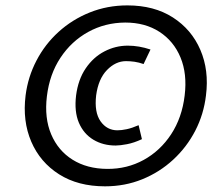

<svg xmlns="http://www.w3.org/2000/svg" viewBox="-20 -702 768 694"><path d="M359.5 -28.5Q262 -28.5 193.5 -72Q125 -115.5 93 -190Q61 -264.5 72.5 -357Q81 -424 111.8 -483Q142.5 -542 191.8 -586.8Q241 -631.5 304.5 -657Q368 -682.5 440.5 -682.5Q537 -682.5 604.8 -639Q672.5 -595.5 704.2 -521.8Q736 -448 724.5 -357Q716.5 -289 685.8 -229.5Q655 -170 606 -124.8Q557 -79.5 494.2 -54Q431.5 -28.5 359.5 -28.5ZM398 -176Q352.5 -176 317.5 -197Q282.5 -218 265.2 -258.2Q248 -298.5 255 -357Q262.5 -415 290 -455.2Q317.5 -495.5 357.5 -516.2Q397.5 -537 442 -537Q482 -537 524 -523L499 -470.5Q482 -476.5 466.2 -478.8Q450.5 -481 435.5 -481Q398 -481 366.8 -449Q335.5 -417 327.5 -357Q320.5 -296 343.5 -263.5Q366.5 -231 404.5 -231Q419 -231 438 -235Q457 -239 481 -249.5L493 -199Q464 -185.5 439 -180.8Q414 -176 398 -176ZM367.5 -91.5Q439.5 -91 499.5 -124Q559.5 -157 598.8 -217Q638 -277 647.5 -357Q657 -435 632.5 -494.2Q608 -553.5 556.2 -587Q504.5 -620.5 432.5 -620.5Q359.5 -620 298.8 -586.5Q238 -553 198.5 -493.2Q159 -433.5 149.5 -354Q140 -275.5 165 -216.5Q190 -157.5 242.2 -124.8Q294.5 -92 367.5 -91.5Z"/></svg>

Font: Expletus Sans Medium
Style: Italic
Weight: 500
Italic angle: -7°
Version: Version 7.500